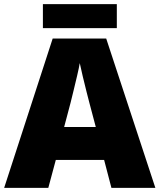

<svg xmlns="http://www.w3.org/2000/svg" viewBox="-20 -902 766 922"><path d="M515 0 480 -134H248L212 0H0L233 -717H490L726 0ZM409 -409Q404 -428 395 -463.5Q386 -499 377 -537Q368 -575 363 -599Q359 -575 350.5 -539Q342 -503 333.5 -468Q325 -433 319 -409L288 -292H440ZM541 -882V-767H186V-882Z"/></svg>

Font: Noto Sans Hebrew Black
Style: Regular
Weight: 900
Designer: Monotype Design Team
Foundry: Monotype Imaging Inc.
Version: Version 2.003